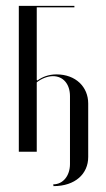

<svg xmlns="http://www.w3.org/2000/svg" viewBox="-20 -515 360 653"><path d="M233 -490V-495H44V1H105V-235C120 -247 141 -256 160 -256C195 -256 218 -229 218 -188V43C218 82 195 112 161 112L162 118C236 118 280 76 280 19V-163C280 -219 238 -262 172 -262C145 -262 123 -253 107 -241L105 -243V-490Z"/></svg>

Font: Moniqa Display
Style: Regular
Weight: 400
Designer: Rajesh Rajput
Foundry: Rajesh Rajput
Version: Version 1.000